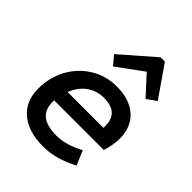

<svg xmlns="http://www.w3.org/2000/svg" viewBox="-215 -878 1010 1010"><g transform="rotate(45 290.0 -372.5)"><path d="M280 12Q171 12 109 -40Q47 -92 47 -185Q47 -270 84.5 -338Q122 -406 187 -446Q252 -486 332 -486Q428 -486 482.5 -437Q537 -388 537 -303Q537 -279 532 -251Q527 -223 519 -201H150V-188Q150 -78 288 -78Q326 -78 363.5 -89Q401 -100 442 -122L476 -42Q377 12 280 12ZM169 -282H436V-296Q436 -346 408.5 -371Q381 -396 326 -396Q273 -396 232 -366.5Q191 -337 169 -282ZM243 -546 201 -596 386 -757H418L538 -584L485 -546L388 -652Z"/></g></svg>

Font: Sometype Mono SemiBold
Style: Italic
Weight: 600
Italic angle: -12°
Designer: Ryoichi Tsunekawa
Foundry: Dharma Type
Version: Version 1.001